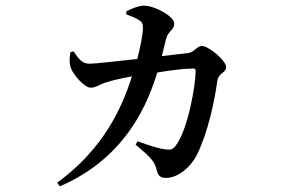

<svg xmlns="http://www.w3.org/2000/svg" viewBox="-20 -600 1040 681"><path d="M461 -87C509 -46 527 -30 534 -3C540 22 546 31 569 31C612 31 657 -8 678 -50C719 -133 741 -243 751 -314C755 -341 782 -342 782 -362C782 -386 719 -437 696 -437C679 -437 669 -415 648 -412L554 -401L569 -462C578 -493 598 -493 598 -517C598 -541 532 -579 491 -580C470 -580 445 -568 428 -560V-549C443 -543 461 -537 474 -528C484 -522 487 -515 487 -499C487 -478 477 -431 467 -391C389 -382 316 -374 297 -374C270 -374 257 -394 241 -418L230 -415C226 -393 225 -375 232 -357C242 -333 279 -289 302 -289C320 -289 334 -301 357 -308C377 -315 415 -323 448 -329C411 -213 346 -72 183 48L192 61C434 -43 507 -244 538 -343C583 -350 633 -357 665 -357C671 -357 674 -355 674 -348C674 -300 647 -140 603 -83C593 -70 586 -68 567 -70C548 -72 511 -83 468 -99Z"/></svg>

Font: Noto Serif CJK HK SemiBold
Style: Regular
Weight: 600
Designer: Ryoko NISHIZUKA 西塚涼子 (kana & ideographs); Frank Grießhammer (Latin, Greek & Cyrillic); Wenlong ZHANG 张文龙 (bopomofo); San
Foundry: Adobe
Version: Version 2.001;hotconv 1.1.0;makeotfexe 2.6.0